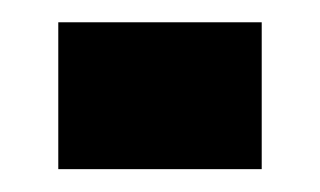

<svg xmlns="http://www.w3.org/2000/svg" viewBox="-20 -148 280 168"><path d="M31 0V-128.5H209V0Z"/></svg>

Font: Big Shoulders Text Thin ExtraBold
Style: Regular
Weight: 800
Version: Version 2.002